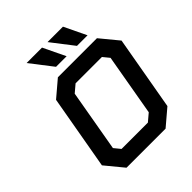

<svg xmlns="http://www.w3.org/2000/svg" viewBox="-253 -1103 1258 1258"><g transform="rotate(-45 375.5 -474.0)"><path d="M326 -794 207 -948H350L424 -794ZM520 -794 401 -948H544L618 -794ZM185 0 82 -125 173 -641 286 -737H648L751 -612L660 -96L547 0ZM249 -110H493L545 -154L620 -583L584 -627H340L288 -583L213 -154Z"/></g></svg>

Font: Tomorrow Medium
Style: Italic
Weight: 500
Italic angle: -10°
Designer: Tony de Marco, Monica Rizzolli
Foundry: Just in Type
Version: Version 2.002